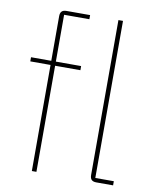

<svg xmlns="http://www.w3.org/2000/svg" viewBox="-83 -804 703 868"><g transform="rotate(10 268.0 -370.0)"><path d="M123 0V-487H30V-506H123V-711Q123 -726 130 -733Q137 -740 152 -740H260V-721H144V-506H260V-487H144V0ZM496 0H419Q404 0 397 -7Q390 -14 390 -29V-740H411V-19H496Z"/></g></svg>

Font: IBM Plex Sans Thin
Style: Regular
Weight: 250
Designer: Mike Abbink, Paul van der Laan, Pieter van Rosmalen
Foundry: Bold Monday
Version: Version 3.201